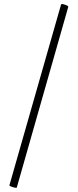

<svg xmlns="http://www.w3.org/2000/svg" viewBox="-20 -752 379 937"><path d="M26 152 278 -730Q280 -735 297.5 -729Q315 -723 313 -718L62 163Q61 167 43 161.5Q25 156 26 152Z"/></svg>

Font: Cormorant Unicase Light
Style: Regular
Weight: 300
Designer: Christian Thalmann (Catharsis Fonts)
Foundry: Catharsis Fonts
Version: Version 4.000